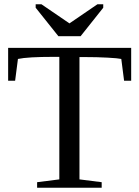

<svg xmlns="http://www.w3.org/2000/svg" viewBox="-20 -879 651 899"><path d="M153.8 0V-25.9L257.8 -39.1V-612.8H232.9Q109.4 -612.8 64 -603L50.8 -501H18.1V-654.8H594.2V-501H561L547.9 -603Q533.2 -606.4 483.9 -609.1Q434.6 -611.8 376 -611.8H352.1V-39.1L456.1 -25.9V0ZM174.3 -858.9 305.2 -769.5 436 -858.9H463.4V-842.8L357.4 -709.5H253.4L147 -842.8V-858.9Z"/></svg>

Font: Times New Roman
Style: Regular
Weight: 400
Designer: Steve Matteson
Foundry: Ascender Corporation
Version: Version 2.00.3